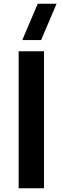

<svg xmlns="http://www.w3.org/2000/svg" viewBox="-20 -1010 336 1030"><path d="M80 0H216V-735H80ZM99.5 -795H200.5L283.5 -990H182.5Z"/></svg>

Font: Eudonet ExtraBold
Style: Regular
Weight: 800
Designer: Mikhail Sharanda
Foundry: Mikhail Sharanda
Version: Version 4.503;Glyphs 3.1.2 (3151)